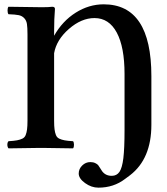

<svg xmlns="http://www.w3.org/2000/svg" viewBox="-20 -678 765 880"><path d="M673.8 -106Q673.8 49.8 576.2 125L553.2 142.1Q501 182.1 431.2 182.1Q398.9 182.1 369.9 161.1Q340.8 140.1 340.8 117.2Q340.8 96.2 356.7 80.6Q372.6 64.9 394 64.9Q407.2 64.9 416.7 69.6Q426.3 74.2 430.2 79.3Q434.1 84.5 439.9 94Q445.8 103.5 448.2 106.9Q463.9 127.9 492.2 127.9Q515.1 127.9 527.6 109.6Q540 91.3 545.4 46.9Q550.8 2.4 550.8 -81.1V-338.9Q550.8 -462.4 515.1 -528.8Q479.5 -595.2 413.1 -595.2Q353 -595.2 295.9 -545.4Q238.8 -495.6 228 -434.1V-125Q228 -99.6 230 -85Q231.9 -70.3 236.3 -59.1Q240.7 -47.9 251.2 -42.7Q261.7 -37.6 275.9 -34.9Q290 -32.2 314.9 -30.8Q318.8 -26.4 319.1 -15.1Q319.3 -3.9 314.9 2Q219.2 0 181.2 0H155.8Q118.7 0 19 2Q13.7 -4.4 13.7 -14.9Q13.7 -25.4 19 -30.8Q43.9 -32.2 58.1 -34.9Q72.3 -37.6 82.8 -42.7Q93.3 -47.9 97.7 -59.1Q102.1 -70.3 104 -85Q106 -99.6 106 -125V-520Q106 -551.8 103.5 -567.9Q101.1 -584 91.1 -594.7Q81.1 -605.5 65.4 -608.6Q49.8 -611.8 19 -612.8Q14.6 -617.7 14.6 -630.1Q14.6 -642.6 19 -647Q129.4 -645 164.1 -645H179.2Q203.6 -645 219.2 -647Q231.9 -647 231.9 -637.2Q228 -593.3 228 -532.2V-514.2Q266.1 -581.5 326.9 -619.9Q387.7 -658.2 455.1 -658.2Q673.8 -658.2 673.8 -329.1Z"/></svg>

Font: Common Serif SemiBold
Style: Regular
Weight: 600
Designer: Philipp H. Poll, Khaled Hosny
Foundry: Stefan Peev, Context Ltd.
Version: Version 1.026